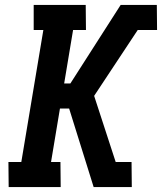

<svg xmlns="http://www.w3.org/2000/svg" viewBox="-20 -755 654 775"><path d="M15 0 14 -101H66L155 -634H116V-735H326L327 -634H275L239 -418H264L467 -735H613L614 -634H536L360 -368L447 -101H511L512 0H358L259 -317H222L186 -101H224L225 0Z"/></svg>

Font: Iosevka Etoile
Style: Bold Italic
Weight: 700
Italic angle: -9°
Designer: Belleve Invis
Foundry: Belleve Invis
Version: Version 28.1.0; ttfautohint (v1.8.4)